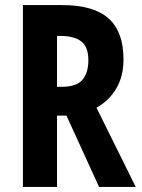

<svg xmlns="http://www.w3.org/2000/svg" viewBox="-20 -734 557 754"><path d="M224 -714Q348 -714 406.5 -661.5Q465 -609 465 -501Q465 -435 437 -387Q409 -339 359 -311L513 0H369L241 -280H204V0H70V-714ZM216 -593H204V-393H221Q281 -393 304 -421Q327 -449 327 -497Q327 -550 299 -571.5Q271 -593 216 -593Z"/></svg>

Font: Noto Sans Telugu ExtraCondensed
Style: Bold
Weight: 700
Width: 2
Designer: Jelle Bosma - Monotype Design Team
Foundry: Monotype Imaging Inc.
Version: Version 2.005; ttfautohint (v1.8.4.7-5d5b)